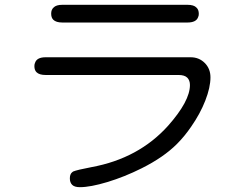

<svg xmlns="http://www.w3.org/2000/svg" viewBox="-20 -732 1040 804"><path d="M812.5 -673.8Q812.5 -691.4 802.7 -700.2Q792 -711.9 764.6 -711.9H241.2Q214.8 -711.9 204.1 -700.2Q194.3 -691.4 194.3 -674.8Q194.3 -658.2 203.1 -649.4Q214.8 -637.7 241.2 -637.7H764.6Q801.8 -637.7 809.6 -660.2Q812.5 -666 812.5 -673.8ZM170.9 -492.2Q134.8 -492.2 127 -469.7Q124 -463.9 124 -455.1Q124 -438.5 132.8 -429.7Q144.5 -418 170.9 -418H727.5Q752.9 -418 764.2 -406.7Q775.4 -395.5 775.4 -376Q775.4 -308.6 683.6 -205.1Q560.5 -68.4 363.3 -32.2Q301.8 -20.5 286.1 -13.7L281.2 -9.8Q272.5 -2 272.5 15.1Q272.5 32.2 282.2 42Q292 51.8 314.5 51.8Q358.4 51.8 429.7 30.3Q501 8.8 573.2 -27.3Q665 -73.2 720.7 -128.9Q752.9 -161.1 780.3 -201.2Q818.4 -255.9 839.8 -311Q861.3 -366.2 861.3 -408.2Q861.3 -444.3 837.4 -468.3Q813.5 -492.2 778.3 -492.2Z"/></svg>

Font: FakePearl
Style: Light
Weight: 350
Version: Version 1.2